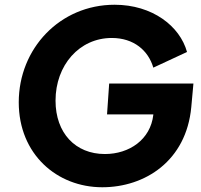

<svg xmlns="http://www.w3.org/2000/svg" viewBox="-20 -777 849 809"><path d="M411 12C591 12 765 -99 786 -326L795 -425H440L431 -295H626V-293C614 -189 525 -128 422 -128C298 -128 214 -216 214 -353C214 -502 314 -617 451 -617C544 -617 605 -564 626 -492L768 -558C738 -667 622 -757 463 -757C232 -757 59 -572 59 -346C59 -127 220 12 411 12Z"/></svg>

Font: Plus Jakarta Sans ExtraBold
Style: Italic
Weight: 800
Italic angle: -8°
Designer: Gumpita Rahayu
Foundry: Tokotype
Version: Version 2.071;gftools[0.9.30]